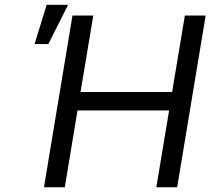

<svg xmlns="http://www.w3.org/2000/svg" viewBox="-20 -793 902 813"><path d="M166.2 0H254.3L308.2 -325.3H696L642 0H730.1L850.9 -727.3H762.8L708.8 -403.4H321L375 -727.3H286.9ZM126.4 -606.5H184.7L268.5 -772.7H177.6Z"/></svg>

Font: Magic Ui Pro
Style: Italic
Weight: 400
Italic angle: -9.39999°
Designer: Stefan Endress, Andreas Faust
Version: Version 1.000;FEAKit 1.0